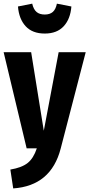

<svg xmlns="http://www.w3.org/2000/svg" viewBox="-25 -819 493 1060"><path d="M222.2 -633.8Q153.8 -633.8 116.7 -674.1Q79.6 -714.4 74.2 -783.2L152.8 -798.8Q160.2 -767.1 176.8 -752.9Q193.4 -738.8 222.2 -738.8Q250 -738.8 266.4 -752.9Q282.7 -767.1 289.1 -798.8L369.1 -783.2Q363.8 -714.4 326.7 -674.1Q289.6 -633.8 222.2 -633.8ZM448.2 -530.8 310.1 1Q256.8 207 47.9 221.2L32.2 117.2Q95.7 106.4 127.9 80.6Q160.2 54.7 178.2 0H122.1L-4.9 -530.8H147L216.8 -97.2L298.8 -530.8Z"/></svg>

Font: Fira Sans Compressed
Style: Bold
Weight: 700
Width: 1
Designer: Carrois Corporate & Edenspiekermann AG
Foundry: Carrois Corporate GbR & Edenspiekermann AG
Version: Version 4.203;PS 004.203;hotconv 1.0.88;makeotf.lib2.5.64775